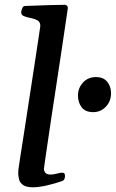

<svg xmlns="http://www.w3.org/2000/svg" viewBox="-20 -776 484 802"><path d="M57.6 -72.8Q59.1 -84.5 64.9 -121.8Q70.8 -159.2 79.1 -212.6Q87.4 -266.1 96.7 -327.1Q106 -388.2 115.2 -447.5Q124.5 -506.8 131.8 -556.2Q139.2 -605.5 143.8 -635.7Q148.4 -666 148.4 -667.5Q148.4 -684.6 136.2 -691.2Q124 -697.8 108.4 -700.7Q92.8 -703.6 80.6 -708.3Q68.4 -712.9 68.4 -725.1Q68.4 -729.5 72.3 -740Q76.2 -750.5 84 -751Q136.7 -753.4 182.6 -754.6Q228.5 -755.9 251 -755.9Q254.9 -755.9 259 -752.9Q263.2 -750 263.2 -741.2Q263.2 -740.7 259 -712.4Q254.9 -684.1 247.8 -636.7Q240.7 -589.4 231.9 -530.3Q223.1 -471.2 213.4 -408.2Q203.6 -345.2 194.8 -286.1Q186 -227.1 179 -179.2Q171.9 -131.3 167.7 -102.5Q163.6 -73.7 163.6 -71.8Q163.6 -61 169.7 -54Q175.8 -46.9 192.4 -46.9Q202.6 -46.9 217.3 -50.8Q231.9 -54.7 239.3 -54.7Q243.7 -54.7 247.6 -52.7Q251.5 -50.8 251.5 -40Q251.5 -34.2 248.8 -28.1Q246.1 -22 239.3 -19.5Q206.5 -8.3 173.8 -1Q141.1 6.3 117.7 6.3Q89.4 6.3 76.2 -3.4Q63 -13.2 59.6 -26.9Q56.2 -40.5 56.2 -51.3Q56.2 -59.1 56.6 -65.2Q57.1 -71.3 57.6 -72.8ZM305.7 -377Q305.7 -408.2 326.7 -431.2Q347.7 -454.1 380.9 -454.1Q412.1 -454.1 428 -434.3Q443.8 -414.6 443.8 -386.2Q443.8 -353 422.1 -330.3Q400.4 -307.6 369.6 -307.6Q335.9 -307.6 320.8 -328.1Q305.7 -348.6 305.7 -377Z"/></svg>

Font: Gelasio Medium
Style: Italic
Weight: 500
Italic angle: -8.5°
Designer: Eben Sorkin
Foundry: Eben Sorkin
Version: Version 1.008